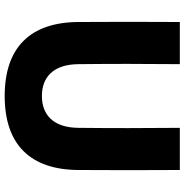

<svg xmlns="http://www.w3.org/2000/svg" viewBox="-4 -769 788 820"><g transform="rotate(90 390.0 -359.0)"><path d="M254 -733H74C73 -529 73 -494 74 -300C75 -95 182 15 390 15C598 15 705 -95 706 -300C707 -494 707 -529 706 -733H526C527 -529 528 -494 526 -300C525 -192 470 -144 390 -144C310 -144 255 -192 254 -300C252 -494 253 -529 254 -733Z"/></g></svg>

Font: Kreadon Extra Bold
Style: Regular
Weight: 800
Designer: kohakuno
Foundry: StudioGnu
Version: Version 1.000;Glyphs 3.1.2 (3151)